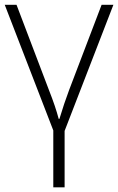

<svg xmlns="http://www.w3.org/2000/svg" viewBox="-20 -551 499 811"><path d="M252.9 2V240.2H205.1V0L0 -530.8H49.8L187 -169.9Q214.4 -100.6 228 -48.8H231Q251 -115.2 272 -170.9L409.2 -530.8H459Z"/></svg>

Font: JBL Sans
Style: Light
Weight: 300
Version: Version 1.10